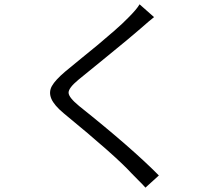

<svg xmlns="http://www.w3.org/2000/svg" viewBox="-20 -818 1040 894"><path d="M629.9 -797.9 697.3 -738.3Q681.6 -726.6 632.8 -683.6Q591.8 -647.5 473.6 -551.3Q355.5 -455.1 344.7 -446.3Q298.8 -408.2 299.3 -386.2Q299.8 -364.3 348.6 -324.2Q594.7 -127.9 719.7 -1L657.2 55.7Q646.5 43 623 20Q599.6 -2.9 591.8 -11.7Q517.6 -92.8 277.3 -290Q231.4 -328.1 218.8 -358.9Q206.1 -389.6 221.7 -417.5Q237.3 -445.3 283.2 -484.4Q297.9 -497.1 349.1 -538.6Q400.4 -580.1 434.6 -608.4Q468.8 -636.7 511.2 -673.8Q553.7 -710.9 577.1 -735.4Q617.2 -775.4 629.9 -797.9Z"/></svg>

Font: GenEi Gothic M SemiLight
Style: Regular
Weight: 350
Designer: o_tamon (Modified); [Source Han Sans]
Ryoko NISHIZUKA  (kana & ideographs); Paul D. Hunt (Latin, Greek & Cyrillic); Wenl
Version: Version 1.1a;Original Version 1.004